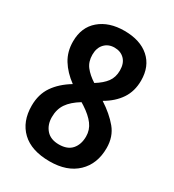

<svg xmlns="http://www.w3.org/2000/svg" viewBox="-178 -825 847 936"><g transform="rotate(30 245.5 -357.0)"><path d="M246 -724Q335 -724 386 -679Q437 -634 437 -554Q437 -494 407.5 -450Q378 -406 324 -375Q383 -337 419.5 -293Q456 -249 456 -185Q456 -96 400.5 -43Q345 10 247 10Q144 10 90 -41.5Q36 -93 36 -182Q36 -246 67.5 -292Q99 -338 157 -373Q108 -409 81 -453Q54 -497 54 -554Q54 -634 107 -679Q160 -724 246 -724ZM245 -629Q211 -629 189.5 -606.5Q168 -584 168 -545Q168 -506 188.5 -479.5Q209 -453 245 -430Q284 -454 303.5 -480.5Q323 -507 323 -545Q323 -585 301.5 -607Q280 -629 245 -629ZM149 -183Q149 -140 173.5 -112Q198 -84 245 -84Q293 -84 317 -111.5Q341 -139 341 -184Q341 -221 319 -250.5Q297 -280 254 -308L238 -318Q192 -290 170.5 -258.5Q149 -227 149 -183Z"/></g></svg>

Font: Noto Sans Khmer UI Condensed SemiBold
Style: Regular
Weight: 600
Width: 3
Designer: Danh Hong and the Monotype Design Team
Foundry: Monotype Imaging Inc.
Version: Version 2.002; ttfautohint (v1.8.4.7-5d5b)